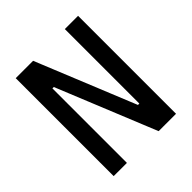

<svg xmlns="http://www.w3.org/2000/svg" viewBox="-187 -827 961 961"><g transform="rotate(-45 293.0 -346.5)"><path d="M390.6 0 175.8 -527.3H130.9V-693.4H195.3L410.2 -166H434.6V0ZM72.3 0V-693.4H166V0ZM419.9 0V-693.4H513.7V0Z"/></g></svg>

Font: Cascadia Mono
Style: Regular
Weight: 400
Monospace: yes
Designer: Aaron Bell
Foundry: Saja Typeworks
Version: Version 2102.003